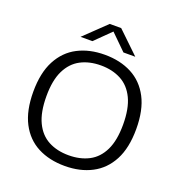

<svg xmlns="http://www.w3.org/2000/svg" viewBox="-164 -1084 1155 1232"><g transform="rotate(20 413.5 -468.0)"><path d="M413.5 9.5Q308.5 9.5 229.2 -31.5Q150 -72.5 106 -156.8Q62 -241 62 -370Q62 -499 106.5 -583.2Q151 -667.5 230.2 -708.5Q309.5 -749.5 413.5 -749.5Q519 -749.5 598 -708.2Q677 -667 721 -583Q765 -499 765 -370Q765 -241 720.8 -157Q676.5 -73 597.2 -31.8Q518 9.5 413.5 9.5ZM413.5 -63.5Q492.5 -63.5 551.8 -94.5Q611 -125.5 643.5 -192.8Q676 -260 676 -367.5Q676 -477.5 643.2 -545.5Q610.5 -613.5 551.2 -645Q492 -676.5 413.5 -676.5Q335 -676.5 276 -645.5Q217 -614.5 184 -547.5Q151 -480.5 151 -372.5Q151 -262 183.8 -194Q216.5 -126 275.5 -94.8Q334.5 -63.5 413.5 -63.5ZM226.5 -804 374.5 -946H452.5L600.5 -804H519.5L402 -919.5H425L307.5 -804Z"/></g></svg>

Font: Encode Sans SC Expanded
Style: Regular
Weight: 400
Width: 7
Designer: Multiple Designers
Foundry: Impallari Type
Version: Version 3.002